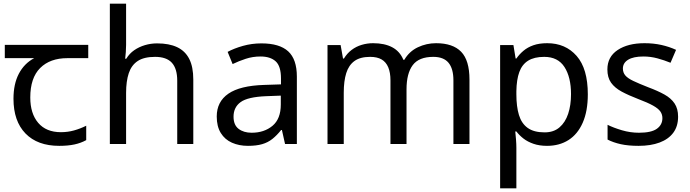

<svg xmlns="http://www.w3.org/2000/svg" viewBox="-20 -780 3738 1040"><path d="M301 10Q183 10 118 -57Q53 -124 53 -245Q53 -325 82 -380.5Q111 -436 165 -465H6V-537H458V-465H345Q251 -465 197.5 -411.5Q144 -358 144 -252Q144 -165 187 -114.5Q230 -64 310 -64Q347 -64 381 -73.5Q415 -83 447 -99V-21Q418 -5 383 2.5Q348 10 301 10Z M663 -537Q663 -518 661.5 -498Q660 -478 658 -462H664Q681 -490 707 -508Q733 -526 765 -535.5Q797 -545 831 -545Q896 -545 939.5 -524.5Q983 -504 1005 -461Q1027 -418 1027 -349V0H940V-343Q940 -408 911 -440Q882 -472 820 -472Q760 -472 726 -449.5Q692 -427 677.5 -383.5Q663 -340 663 -277V0H575V-760H663Z M1396 -545Q1494 -545 1541 -502Q1588 -459 1588 -365V0H1524L1507 -76H1503Q1480 -47 1455.5 -27.5Q1431 -8 1399.5 1Q1368 10 1323 10Q1275 10 1236.5 -7Q1198 -24 1176 -59.5Q1154 -95 1154 -149Q1154 -229 1217 -272.5Q1280 -316 1411 -320L1502 -323V-355Q1502 -422 1473 -448Q1444 -474 1391 -474Q1349 -474 1311 -461.5Q1273 -449 1240 -433L1213 -499Q1248 -518 1296 -531.5Q1344 -545 1396 -545ZM1422 -259Q1322 -255 1283.5 -227Q1245 -199 1245 -148Q1245 -103 1272.5 -82Q1300 -61 1343 -61Q1411 -61 1456 -98.5Q1501 -136 1501 -214V-262Z M2342 -546Q2433 -546 2478 -499.5Q2523 -453 2523 -349V0H2436V-345Q2436 -408 2409.5 -440Q2383 -472 2327 -472Q2249 -472 2215.5 -427Q2182 -382 2182 -296V0H2095V-345Q2095 -387 2083 -415.5Q2071 -444 2047 -458Q2023 -472 1985 -472Q1931 -472 1900 -449.5Q1869 -427 1855.5 -384Q1842 -341 1842 -278V0H1754V-536H1825L1838 -463H1843Q1860 -491 1884.5 -509.5Q1909 -528 1939 -537Q1969 -546 2001 -546Q2063 -546 2104.5 -524Q2146 -502 2165 -456H2170Q2197 -502 2243.5 -524Q2290 -546 2342 -546Z M2944 -546Q3043 -546 3103.5 -477Q3164 -408 3164 -269Q3164 -178 3136.5 -115.5Q3109 -53 3059.5 -21.5Q3010 10 2943 10Q2902 10 2870 -1Q2838 -12 2815.5 -29.5Q2793 -47 2777 -68H2771Q2773 -51 2775 -25Q2777 1 2777 20V240H2689V-536H2761L2773 -463H2777Q2793 -486 2815.5 -505Q2838 -524 2869.5 -535Q2901 -546 2944 -546ZM2928 -472Q2874 -472 2841 -451.5Q2808 -431 2793 -390Q2778 -349 2777 -286V-269Q2777 -203 2791 -157Q2805 -111 2838.5 -87Q2872 -63 2930 -63Q2979 -63 3010.5 -90Q3042 -117 3057.5 -163.5Q3073 -210 3073 -270Q3073 -362 3037.5 -417Q3002 -472 2928 -472Z M3653 -148Q3653 -96 3627 -61Q3601 -26 3553 -8Q3505 10 3439 10Q3383 10 3342.5 1Q3302 -8 3271 -24V-104Q3303 -88 3348.5 -74.5Q3394 -61 3441 -61Q3508 -61 3538 -82.5Q3568 -104 3568 -140Q3568 -160 3557 -176Q3546 -192 3517.5 -208Q3489 -224 3436 -244Q3384 -264 3347 -284Q3310 -304 3290 -332Q3270 -360 3270 -404Q3270 -472 3325.5 -509Q3381 -546 3471 -546Q3520 -546 3562.5 -536.5Q3605 -527 3642 -510L3612 -440Q3578 -454 3541 -464Q3504 -474 3465 -474Q3411 -474 3382.5 -456.5Q3354 -439 3354 -409Q3354 -387 3367 -371.5Q3380 -356 3410.5 -341.5Q3441 -327 3492 -307Q3543 -288 3579 -268Q3615 -248 3634 -219.5Q3653 -191 3653 -148Z"/></svg>

Font: uoriya85
Style: Book
Weight: 400
Designer: Jelle Bosma - Monotype Design Team
Foundry: Monotype Imaging Inc.
Version: Version 2.003